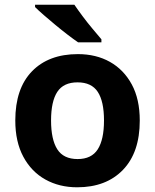

<svg xmlns="http://www.w3.org/2000/svg" viewBox="-20 -786 659 816"><path d="M574 -273.7Q574 -138 502.5 -64Q431 10 308 10Q232.1 10 172.8 -23.1Q113.4 -56.2 79.2 -119.8Q45 -183.4 45 -274Q45 -410 116 -483Q187 -556 311 -556Q388.4 -556 447.2 -523Q506 -490 540 -427.3Q574 -364.5 574 -273.7ZM197 -274Q197 -193 223.5 -151.5Q250 -110 309.9 -110Q369 -110 395.5 -151.5Q422 -193 422 -274Q422 -355 395.5 -395.5Q369 -436 309.5 -436Q250 -436 223.5 -395.5Q197 -355 197 -274ZM296 -766Q311 -744 331.5 -716.5Q352 -689 373.5 -663.5Q395 -638 411 -619V-606H312Q293 -619 267.5 -638.5Q242 -658 215.5 -680Q189 -702 166 -722Q143 -742 129 -756V-766Z"/></svg>

Font: Noto Sans Sundanese
Style: Regular
Weight: 400
Designer: Monotype Design Team (Regular), Sérgio L. Martins (other weights)
Foundry: Monotype Imaging Inc.
Version: Version 2.003